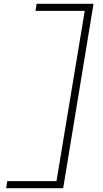

<svg xmlns="http://www.w3.org/2000/svg" viewBox="-20 -843 540 1006"><path d="M12 143 18 106H276L424 -786H166L172 -823H470L311 143Z"/></svg>

Font: Iosevka Curly Slab XLtObl
Style: Regular
Weight: 200
Italic angle: -9°
Monospace: yes
Designer: Belleve Invis
Foundry: Belleve Invis
Version: Version 11.1.0; ttfautohint (v1.8.3)